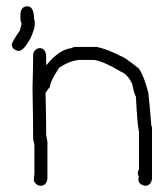

<svg xmlns="http://www.w3.org/2000/svg" viewBox="-20 -599 528 605"><path d="M216.8 -451.2H285.2Q321.8 -442.9 361.3 -421.9Q372.1 -419.4 418 -382.8Q435.1 -356 447.3 -306.6Q450.7 -281.2 457 -201.2Q459 -201.2 459 -195.3V-35.2Q455.6 -13.7 437.5 -13.7Q416 -17.1 416 -35.2Q416 -37.1 418 -41Q414.1 -48.3 414.1 -56.6Q418 -63 418 -68.4V-183.6Q412.6 -205.6 408.2 -294.9Q403.8 -299.8 396.5 -334Q383.3 -364.3 361.3 -373Q309.6 -404.3 277.3 -410.2H228.5Q197.8 -406.7 166.5 -385.7Q137.2 -341.3 137.2 -324.2Q135.3 -324.2 123.5 -306.6Q125.5 -225.6 125.5 -181.6V-173.8Q125.5 -171.4 129.4 -152.3V-35.2Q126 -13.7 107.9 -13.7Q94.7 -13.7 86.4 -29.3L88.4 -52.7V-140.6Q88.4 -144.5 84.5 -160.2Q84.5 -204.6 82.5 -322.3Q84.5 -399.9 84.5 -429.7Q90.8 -447.3 106 -447.3Q121.6 -447.3 125.5 -425.8V-395H127.4Q167 -443.4 205.1 -447.3Q211.4 -451.2 216.8 -451.2ZM65.9 -579.1Q87.4 -579.1 87.4 -538.1Q89.4 -538.1 89.4 -530.3V-516.6Q82 -485.8 69.8 -467.8Q52.2 -438.5 38.6 -438.5Q17.1 -441.9 17.1 -460Q21 -471.2 42.5 -502.9L48.3 -524.4Q44.4 -531.7 44.4 -540V-557.6Q47.9 -579.1 65.9 -579.1Z"/></svg>

Font: CEF Fonts CJK
Style: Regular
Weight: 400
Designer: PartyBoss (派对大魔王)
Version: Release 2.25